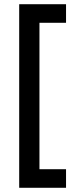

<svg xmlns="http://www.w3.org/2000/svg" viewBox="-20 -728 366 910"><path d="M71 162V-708H293V-620H167V74H293V162Z"/></svg>

Font: Atkinson Hyperlegible Next Medium
Style: Regular
Weight: 500
Designer: Elliott Scott, Megan Eiswerth, Linus Boman, Theodore Petrosky, Letters from Sweden
Foundry: Applied Design Works, Letters from Sweden
Version: Version 2.001